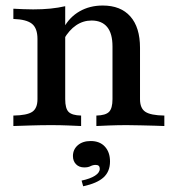

<svg xmlns="http://www.w3.org/2000/svg" viewBox="-20 -447 618 681"><path d="M321.8 0V-37.1Q354.8 -37.9 366.9 -50.4Q379 -62.9 379 -95.2V-282.3Q379 -328.2 360.1 -351.2Q341.1 -374.2 304.8 -374.2Q275 -374.2 250 -357.3Q225 -340.3 206.5 -308.1V-349.2Q226.6 -386.3 262.5 -406.9Q298.4 -427.4 344.4 -427.4Q408.1 -427.4 442.3 -388.7Q476.6 -350 476.6 -277.4V-95.2Q476.6 -62.9 495.6 -50.4Q514.5 -37.9 562.9 -37.1V0Q550 -0.8 527.8 -1.2Q505.6 -1.6 479.8 -2.4Q454 -3.2 429.8 -3.2Q398.4 -3.2 367.7 -2Q337.1 -0.8 321.8 0ZM27.4 0V-37.1Q75.8 -37.9 94.4 -50.4Q112.9 -62.9 112.9 -95.2V-308.9Q112.9 -346.8 93.5 -362.5Q74.2 -378.2 27.4 -379.8V-416.1Q44.4 -415.3 62.1 -414.5Q79.8 -413.7 97.6 -413.7Q130.6 -413.7 158.9 -416.5Q187.1 -419.4 211.3 -425V-95.2Q211.3 -62.1 223.4 -50Q235.5 -37.9 267.7 -37.1V0Q250 -0.8 221.4 -2Q192.7 -3.2 162.1 -3.2Q126.6 -3.2 88.7 -2Q50.8 -0.8 27.4 0ZM275 213.7 269.4 193.5Q300 187.1 316.9 176.2Q333.9 165.3 333.9 151.6Q333.9 137.9 319.4 137.9Q309.7 137.9 301.2 142.3Q292.7 146.8 279 146.8Q260.5 146.8 249.6 135.5Q238.7 124.2 238.7 106.5Q238.7 83.1 256 68.1Q273.4 53.2 301.6 53.2Q333.9 53.2 352 73Q370.2 92.7 370.2 125.8Q370.2 161.3 347.2 182.3Q324.2 203.2 275 213.7Z"/></svg>

Font: Playfair 9pt SemiBold
Style: Regular
Weight: 600
Designer: Claus Eggers Sørensen
Foundry: Claus Eggers Sørensen
Version: Version 2.001;gftools[0.9.30]